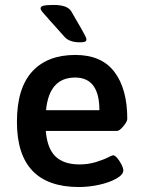

<svg xmlns="http://www.w3.org/2000/svg" viewBox="-20 -753 579 780"><path d="M198.2 -732.9Q254.9 -732.9 270 -706.1Q276.9 -694.3 284.2 -681.4Q291.5 -668.5 296.4 -660.4Q301.3 -652.3 306.4 -643.3Q311.5 -634.3 314.5 -628.9Q317.4 -623.5 320.6 -617.7Q323.7 -611.8 325.4 -608.4Q327.1 -605 328.6 -601.8Q330.1 -598.6 330.6 -596.4Q331.1 -594.2 331.1 -592.8Q331.1 -586.4 325.2 -583.7Q319.3 -581.1 305.2 -581.1Q262.7 -581.1 243.2 -602.1Q218.3 -630.4 185.5 -666.5Q157.7 -697.3 151.4 -705.3Q145 -713.4 145 -719.2Q145 -727.1 157.5 -730Q169.9 -732.9 198.2 -732.9ZM286.1 -529.8Q392.6 -529.8 444.8 -460.9Q497.1 -392.1 497.1 -270Q497.1 -259.3 481.2 -240.2Q465.3 -221.2 456.1 -221.2H166Q171.9 -149.4 205.6 -117.2Q239.3 -85 303.2 -85Q337.4 -85 368.2 -94.2Q398.9 -103.5 417.2 -112.8Q435.5 -122.1 439 -122.1Q450.7 -122.1 465.8 -97.9Q481 -73.7 481 -61Q481 -43.5 452.9 -27.6Q424.8 -11.7 383.1 -2.4Q341.3 6.8 300.8 6.8Q48.8 6.8 48.8 -257.8Q48.8 -394.5 110.6 -462.2Q172.4 -529.8 286.1 -529.8ZM285.2 -438Q179.7 -438 167 -305.2H383.8Q383.8 -438 285.2 -438Z"/></svg>

Font: Asap Symbol
Style: Regular
Weight: 900
Designer: Tania Quindós, Elena González Miranda, Marcela Romero, Pablo Cosgaya
Foundry: Omnibus-Type
Version: Version 1.000;PS 001.000;hotconv 1.0.70;makeotf.lib2.5.58329